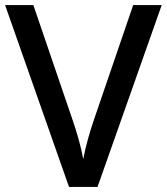

<svg xmlns="http://www.w3.org/2000/svg" viewBox="-20 -734 655 754"><path d="M615 -714H503L350 -267C333 -218 315 -155 307 -109C299 -155 281 -218 264 -266L111 -714H0L251 0H363Z"/></svg>

Font: Noto Sans Gunjala Gondi Medium
Style: Regular
Weight: 500
Designer: Ek Type
Foundry: Ek Type
Version: Version 1.004